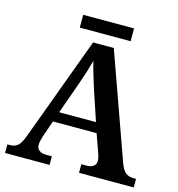

<svg xmlns="http://www.w3.org/2000/svg" viewBox="-122 -952 980 1058"><g transform="rotate(15 368.5 -423.5)"><path d="M3 0V-49H17Q45 -49 62 -63.5Q79 -78 96 -124L314 -714H432L646 -115Q660 -77 677.5 -63Q695 -49 721 -49H737V0H425V-49H459Q479 -49 493.5 -59Q508 -69 508 -91Q508 -102 505 -112.5Q502 -123 499 -132L462 -236H213L181 -144Q177 -132 173.5 -117Q170 -102 170 -92Q170 -71 184.5 -60Q199 -49 222 -49H257V0ZM233 -294H443L387 -461Q375 -499 362.5 -540Q350 -581 342 -616Q333 -583 321 -545Q309 -507 295 -468ZM222 -774V-847H512V-774Z"/></g></svg>

Font: Noto Nastaliq Urdu SemiBold
Style: Regular
Weight: 600
Version: Version 3.007